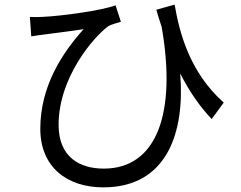

<svg xmlns="http://www.w3.org/2000/svg" viewBox="-20 -759 1040 829"><path d="M734 -739 655 -717C662 -691 670 -667 678 -643C743 -272 658 -31 428 -31C326 -31 233 -79 233 -220C233 -425 385 -601 449 -647C463 -654 489 -661 502 -665L479 -736C420 -714 251 -690 162 -686C144 -685 123 -685 109 -686L115 -602C135 -605 152 -608 171 -610C207 -615 290 -625 341 -633C252 -534 154 -390 154 -203C154 -38 269 50 426 50C703 50 779 -190 758 -442C796 -367 840 -302 894 -245L946 -316C798 -448 755 -618 734 -739Z"/></svg>

Font: Source Han Sans HK
Style: Regular
Weight: 400
Designer: Ryoko NISHIZUKA 西塚涼子 (kana, bopomofo & ideographs); Paul D. Hunt (Latin, Greek & Cyrillic); Sandoll Communications 산돌커뮤니
Foundry: Adobe
Version: Version 2.000;hotconv 1.0.107;makeotfexe 2.5.65593